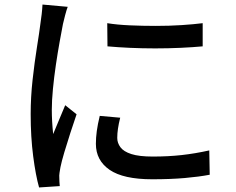

<svg xmlns="http://www.w3.org/2000/svg" viewBox="-20 -788 1040 845"><path d="M452 -686Q495 -679 551 -676.5Q607 -674 666 -674Q725 -674 779 -677.5Q833 -681 872 -686V-584Q829 -580 775 -577.5Q721 -575 663 -575Q605 -575 551 -577.5Q497 -580 453 -584ZM509 -270Q496 -219 496 -181Q496 -159 510 -140Q524 -121 558 -110Q592 -99 652 -99Q720 -99 779 -105.5Q838 -112 901 -126L903 -19Q856 -10 793 -4.5Q730 1 650 1Q523 1 462.5 -40.5Q402 -82 402 -155Q402 -182 406 -211.5Q410 -241 419 -278ZM278 -758Q273 -745 266.5 -720.5Q260 -696 257 -682Q251 -651 242.5 -604Q234 -557 226 -503Q218 -449 213 -397Q208 -345 208 -305Q208 -254 214 -198Q227 -229 241 -263Q255 -297 267 -325L317 -285Q304 -247 289.5 -202.5Q275 -158 263 -117.5Q251 -77 246 -52Q244 -42 242 -28Q240 -14 241 -6Q241 1 241.5 11.5Q242 22 243 31L152 37Q137 -16 126 -100.5Q115 -185 115 -286Q115 -361 123.5 -437.5Q132 -514 142.5 -579.5Q153 -645 158 -685Q161 -704 163.5 -726Q166 -748 167 -768Z"/></svg>

Font: Source Han Sans SC Medium
Style: Regular
Weight: 500
Designer: Ryoko NISHIZUKA 西塚涼子 (kana, bopomofo & ideographs); Paul D. Hunt (Latin, Greek & Cyrillic); Sandoll Communications 산돌커뮤니
Foundry: Adobe
Version: Version 2.004;hotconv 1.0.118;makeotfexe 2.5.65603